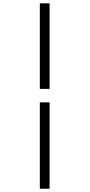

<svg xmlns="http://www.w3.org/2000/svg" viewBox="-20 -856 540 1155"><path d="M219.7 -321.3V-835.9H278.3V-321.3ZM219.7 279.3V-240.2H278.3V279.3Z"/></svg>

Font: Gen Shin Gothic Monospace Normal
Style: Regular
Weight: 350
Designer: [Source Han Sans]
Ryoko NISHIZUKA  (kana & ideographs); Paul D. Hunt (Latin, Greek & Cyrillic); Wenlong ZHANG  (bopomofo
Version: Version 1.002.20150607